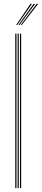

<svg xmlns="http://www.w3.org/2000/svg" viewBox="-20 -974 218 994"><path d="M83.5 0V-800H89.5V0ZM59 0V-800H65.2V0ZM71.2 0V-800H77.2V0ZM63.5 -845 137.5 -954H145.5L69.5 -845ZM87.2 -845 170 -954H178L93.2 -845ZM75.5 -845 153.8 -954H161.8L81.5 -845Z"/></svg>

Font: Big Shoulders Inline Display ExtraLight
Style: Regular
Weight: 250
Version: Version 2.002